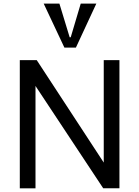

<svg xmlns="http://www.w3.org/2000/svg" viewBox="-20 -1031 762 1051"><path d="M88.4 0V-701.7H181.2L547.9 -141.1V-701.7H633.8V-0.5H544.9L174.3 -560.5V0ZM507.3 -1011.2 395.5 -770.5H332.5L219.2 -1011.2H305.2L361.3 -827.1H367.2L421.9 -1011.2Z"/></svg>

Font: Mako
Style: Regular
Weight: 400
Designer: vernon adams
Foundry: vernon adams
Version: Version 1.100; ttfautohint (v1.8.4.7-5d5b);gftools[0.9.33]